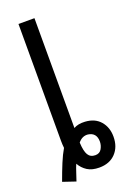

<svg xmlns="http://www.w3.org/2000/svg" viewBox="-153 -822 631 915"><g transform="rotate(-20 163.0 -365.0)"><path d="M4 13Q21 -34 36.5 -71.5Q52 -109 68 -136Q67 -145 66.5 -154Q66 -163 66 -172V-765H147V-208Q169 -221 204 -219Q254 -216 281 -184.5Q308 -153 308 -106Q308 -54 277.5 -22Q247 10 195 10Q158 10 134.5 -5Q111 -20 97 -45Q90 -29 83.5 -8.5Q77 12 69 35ZM197 -52Q219 -52 229 -69.5Q239 -87 239 -106Q239 -151 197 -157Q168 -160 147 -134Q149 -90 160.5 -71Q172 -52 197 -52Z"/></g></svg>

Font: Noto Sans ExtraCondensed
Style: Regular
Weight: 400
Width: 2
Designer: Monotype Design Team
Foundry: Monotype Imaging Inc.
Version: Version 2.013; ttfautohint (v1.8.4.7-5d5b)